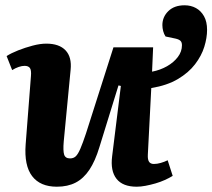

<svg xmlns="http://www.w3.org/2000/svg" viewBox="-20 -692 803 726"><path d="M195 14Q132 14 101.5 -26Q71 -66 77 -146L97 -404Q99 -427 93 -435Q87 -443 73 -443Q63 -443 51 -439Q39 -435 26 -427L5 -480Q22 -491 48.5 -501.5Q75 -512 103.5 -519.5Q132 -527 155 -527Q204 -527 228 -501.5Q252 -476 247 -428L221 -157Q218 -122 222.5 -107.5Q227 -93 245 -93Q258 -93 266.5 -101Q275 -109 284 -130Q293 -151 305 -187L409 -513H559L555 -421Q586 -427 611.5 -441.5Q637 -456 652.5 -476.5Q668 -497 668 -521Q668 -532 662.5 -537.5Q657 -543 644 -546L606 -554Q600 -563 597 -574.5Q594 -586 594 -597Q594 -628 616.5 -650Q639 -672 678 -672Q702 -672 721 -661.5Q740 -651 751.5 -630.5Q763 -610 763 -579Q763 -549 752.5 -515Q742 -481 717.5 -449Q693 -417 652.5 -393Q612 -369 552 -359L539 -107Q538 -89 543.5 -80.5Q549 -72 562 -72Q574 -72 588 -76Q602 -80 614 -86L633 -27Q620 -19 603.5 -11.5Q587 -4 568 1.5Q549 7 530.5 10.5Q512 14 497 14Q444 14 420.5 -16Q397 -46 404 -101L437 -367L428 -369L356 -136Q340 -83 318 -50Q296 -17 266 -1.5Q236 14 195 14Z"/></svg>

Font: Literata 18pt
Style: Bold Italic
Weight: 700
Italic angle: -2°
Designer: Latin by Veronika Burian and Jose Scaglione. Greek by Irene Vlachou. Cyrillic by Vera Evstafieva
Foundry: TypeTogether
Version: Version 3.103;gftools[0.9.29]